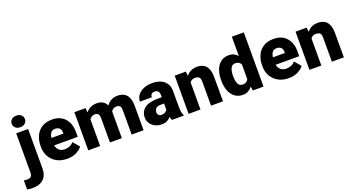

<svg xmlns="http://www.w3.org/2000/svg" viewBox="-112 -1516 4610 2496"><g transform="rotate(-20 2193.5 -268.5)"><path d="M46.4 -664.6Q46.4 -699.7 71.8 -722.2Q97.2 -744.6 137.7 -744.6Q178.2 -744.6 203.6 -722.2Q229 -699.7 229 -664.6Q229 -629.4 203.6 -606.9Q178.2 -584.5 137.7 -584.5Q97.2 -584.5 71.8 -606.9Q46.4 -629.4 46.4 -664.6ZM58.6 -528.3H223.6V17.1Q223.6 112.3 169.4 162.8Q115.2 213.4 21 213.4Q0 213.4 -17.8 211.7Q-35.6 210 -57.1 205.1V80.6Q-44.4 82.5 -33.7 83.7Q-22.9 85 -10.3 85Q58.6 85 58.6 17.1Z M572.8 9.8Q486.8 9.8 425.8 -25.4Q364.7 -60.5 332.5 -118.9Q300.3 -177.2 300.3 -246.6V-265.1Q300.3 -342.3 328.6 -404.1Q356.9 -465.8 413.8 -502Q470.7 -538.1 555.2 -538.1Q667.5 -538.1 731.2 -468.3Q794.9 -398.4 794.9 -279.3V-212.4H468.3Q477.1 -168.5 506.8 -142.8Q536.6 -117.2 583.5 -117.2Q617.2 -117.2 649.9 -129.9Q682.6 -142.6 706.1 -171.9L780.8 -83Q756.3 -48.3 702.6 -19.3Q648.9 9.8 572.8 9.8ZM553.7 -411.1Q511.7 -411.1 492.7 -384Q473.6 -356.9 468.3 -315.4H634.3V-328.1Q634.8 -367.2 613.8 -389.2Q592.8 -411.1 553.7 -411.1Z M1099.6 -411.1Q1076.2 -411.1 1057.9 -399.4Q1039.6 -387.7 1027.8 -367.7V0H863.3V-528.3H1017.6L1023.4 -466.3Q1048.8 -500 1086.7 -519Q1124.5 -538.1 1173.8 -538.1Q1220.2 -538.1 1255.1 -519Q1290 -500 1309.1 -458.5Q1334 -495.6 1372.8 -516.8Q1411.6 -538.1 1463.9 -538.1Q1512.2 -538.1 1549.6 -518.6Q1586.9 -499 1607.9 -454.1Q1628.9 -409.2 1628.9 -332.5V0H1463.9V-332.5Q1463.9 -381.8 1447 -396.5Q1430.2 -411.1 1400.9 -411.1Q1375.5 -411.1 1357.2 -399.7Q1338.9 -388.2 1327.6 -367.7Q1328.1 -360.4 1328.1 -352.5V0H1163.6V-331.5Q1163.6 -381.8 1146.7 -396.5Q1129.9 -411.1 1099.6 -411.1Z M2020.5 0Q2011.2 -19 2005.4 -47.4Q1986.3 -23.4 1956.3 -6.8Q1926.3 9.8 1878.4 9.8Q1829.6 9.8 1788.8 -10.3Q1748 -30.3 1723.6 -66.2Q1699.2 -102.1 1699.2 -148.9Q1699.2 -230.5 1759.3 -276.6Q1819.3 -322.8 1946.8 -322.8H1997.6V-350.6Q1997.6 -383.8 1983.2 -403.6Q1968.8 -423.3 1934.6 -423.3Q1876 -423.3 1876 -365.7H1711.4Q1711.4 -415 1740 -453.9Q1768.6 -492.7 1820.8 -515.4Q1873 -538.1 1943.4 -538.1Q2006.3 -538.1 2055.9 -517.1Q2105.5 -496.1 2134.3 -454.3Q2163.1 -412.6 2163.1 -349.6V-133.3Q2163.1 -81.5 2168.9 -54.9Q2174.8 -28.3 2185.5 -8.3V0ZM1917.5 -107.4Q1947.8 -107.4 1968.3 -120.4Q1988.8 -133.3 1997.6 -149.4V-234.9H1945.8Q1899.9 -234.9 1881.8 -211.4Q1863.8 -188 1863.8 -157.7Q1863.8 -135.3 1879.2 -121.3Q1894.5 -107.4 1917.5 -107.4Z M2487.3 -411.1Q2461.4 -411.1 2444.1 -401.1Q2426.8 -391.1 2416 -373.5V0H2251.5V-528.3H2405.8L2411.1 -466.8Q2466.3 -538.1 2561.5 -538.1Q2610.8 -538.1 2648.2 -518.6Q2685.5 -499 2706.5 -454.1Q2727.5 -409.2 2727.5 -332.5V0H2562V-333Q2562 -380.9 2542.5 -396Q2522.9 -411.1 2487.3 -411.1Z M2798.3 -257.8V-268.1Q2798.3 -348.6 2821.8 -409.4Q2845.2 -470.2 2890.9 -504.2Q2936.5 -538.1 3003.9 -538.1Q3041 -538.1 3070.6 -523.4Q3100.1 -508.8 3122.6 -482.9V-750H3288.1V0H3139.6L3131.8 -56.6Q3107.9 -25.9 3076.2 -8.1Q3044.4 9.8 3002.9 9.8Q2936 9.8 2890.4 -25.1Q2844.7 -60.1 2821.5 -120.6Q2798.3 -181.2 2798.3 -257.8ZM2962.9 -268.1V-257.8Q2962.9 -198.7 2980.2 -158Q2997.6 -117.2 3044.9 -117.2Q3099.6 -117.2 3122.6 -162.6V-365.2Q3100.6 -411.1 3045.9 -411.1Q3000 -411.1 2981.4 -370.4Q2962.9 -329.6 2962.9 -268.1Z M3637.2 9.8Q3551.3 9.8 3490.2 -25.4Q3429.2 -60.5 3397 -118.9Q3364.7 -177.2 3364.7 -246.6V-265.1Q3364.7 -342.3 3393.1 -404.1Q3421.4 -465.8 3478.3 -502Q3535.2 -538.1 3619.6 -538.1Q3731.9 -538.1 3795.7 -468.3Q3859.4 -398.4 3859.4 -279.3V-212.4H3532.7Q3541.5 -168.5 3571.3 -142.8Q3601.1 -117.2 3647.9 -117.2Q3681.6 -117.2 3714.4 -129.9Q3747.1 -142.6 3770.5 -171.9L3845.2 -83Q3820.8 -48.3 3767.1 -19.3Q3713.4 9.8 3637.2 9.8ZM3618.2 -411.1Q3576.2 -411.1 3557.1 -384Q3538.1 -356.9 3532.7 -315.4H3698.7V-328.1Q3699.2 -367.2 3678.2 -389.2Q3657.2 -411.1 3618.2 -411.1Z M4159.2 -411.1Q4133.3 -411.1 4116 -401.1Q4098.6 -391.1 4087.9 -373.5V0H3923.3V-528.3H4077.6L4083 -466.8Q4138.2 -538.1 4233.4 -538.1Q4282.7 -538.1 4320.1 -518.6Q4357.4 -499 4378.4 -454.1Q4399.4 -409.2 4399.4 -332.5V0H4233.9V-333Q4233.9 -380.9 4214.4 -396Q4194.8 -411.1 4159.2 -411.1Z"/></g></svg>

Font: Vazirmatn UI FD Black
Style: Regular
Weight: 900
Designer: Saber Rastikerdar
Foundry: Saber Rastikerdar
Version: Version 33.003